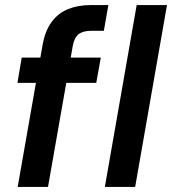

<svg xmlns="http://www.w3.org/2000/svg" viewBox="-20 -740 681 760"><path d="M50 0 148 -559Q158 -617 184 -652.5Q210 -688 249.5 -704Q289 -720 340 -720H409L391 -618H341Q308 -618 291 -604.5Q274 -591 268 -558L170 0ZM49 -412 66 -512H379L361 -412ZM395 0 521 -720H641L515 0Z"/></svg>

Font: DM Sans 12pt SemiBold
Style: Italic
Weight: 600
Italic angle: -10°
Version: Version 4.004;gftools[0.9.30]